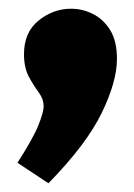

<svg xmlns="http://www.w3.org/2000/svg" viewBox="-20 -213 308 440"><path d="M20 160Q56 104 68 74Q80 44 80 31Q80 14 68.5 -1.5Q57 -17 46 -37.5Q35 -58 35 -89Q35 -139 68.5 -166Q102 -193 143 -193Q169 -193 193 -181Q217 -169 232.5 -144Q248 -119 248 -78Q248 -26 213 46Q178 118 91 207Z"/></svg>

Font: Bitter Thin Black
Style: Regular
Weight: 900
Version: Version 3.020